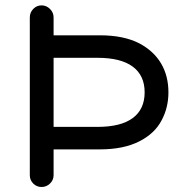

<svg xmlns="http://www.w3.org/2000/svg" viewBox="-20 -708 696 733"><path d="M93.8 -39.1V-641.6Q93.8 -660.2 106.9 -673.8Q120.1 -687.5 138.7 -687.5Q157.2 -687.5 170.9 -673.8Q184.6 -660.2 184.6 -641.6V-573.2H361.3Q453.1 -573.2 512.7 -542Q567.4 -512.7 595.2 -465.3Q623 -418 623 -355.5Q623 -297.9 597.7 -250Q571.3 -198.2 511.2 -168Q451.2 -137.7 361.3 -137.7H184.6V-39.1Q184.6 -20.5 170.9 -7.3Q157.2 5.9 138.7 5.9Q120.1 5.9 106.9 -7.3Q93.8 -20.5 93.8 -39.1ZM532.2 -355.5Q532.2 -419.9 486.8 -453.6Q441.4 -487.3 352.5 -487.3H184.6V-223.6H352.5Q441.4 -223.6 486.8 -257.3Q532.2 -291 532.2 -355.5Z"/></svg>

Font: KTXP_ComRound
Style: Medium
Weight: 500
Version: Version 1.01;May 16, 2022;FontCreator 13.0.0.2683 64-bit